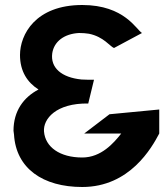

<svg xmlns="http://www.w3.org/2000/svg" viewBox="-20 -735 657 768"><path d="M356 -416C339 -416 322 -416 306 -417C226 -425 181 -464 189 -522C196 -569 237 -600 296 -603C311 -603 323 -602 336 -600C395 -588 420 -549 436 -543L548 -603C526 -615 479 -715 309 -715C122 -715 60 -597 60 -515C60 -449 90 -405 134 -377C75 -346 34 -292 34 -212C34 -207 36 -202 36 -197C44 -61 152 13 309 13C499 13 587 -144 617 -201V-297L418 -278L317 -201H465C435 -163 385 -105 309 -105C219 -105 161 -147 156 -209C152 -259 204 -323 333 -321Z"/></svg>

Font: Bluebird
Style: Ext
Weight: 400
Designer: Jasper
Foundry: Cannot Into Space Fonts
Version: Version 0.98